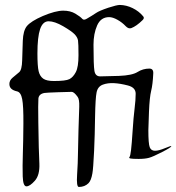

<svg xmlns="http://www.w3.org/2000/svg" viewBox="-20 -636 706 769"><path d="M574.2 -114.3Q574.2 -61 579.6 -46.6Q585 -32.2 600.6 -32.2Q616.2 -32.2 641.1 -42.7Q666 -53.2 666 -50.3Q666 -45.9 629.4 -27.1Q592.8 -8.3 576.7 -3.9Q560.5 0.5 535.2 0.5Q509.8 0.5 502.4 -1.2Q495.1 -2.9 498.5 -6.8Q502 -10.7 504.9 -35.2Q507.8 -59.6 511.2 -112.5Q514.6 -165.5 519 -200.7Q523.4 -235.8 523.4 -260.7Q523.4 -285.6 492.2 -293.7Q460.9 -301.8 436 -303Q411.1 -304.2 391.6 -296.9Q371.1 -289.1 366.7 -265.1Q362.3 -244.1 360.8 -170.4Q359.9 -95.7 356.9 -31.2Q353.5 39.6 350.1 58.1Q345.2 86.9 334.5 97.7Q319.3 112.8 295.9 112.8Q285.6 112.8 288.8 63.7Q292 14.6 292.2 -19Q292.5 -52.7 294.4 -116Q296.4 -179.2 297.4 -208.7Q298.3 -238.3 291 -248Q276.4 -268.1 267.3 -268.1Q258.3 -268.1 212.9 -266.6Q167.5 -265.1 158.2 -263.7Q135.7 -259.8 133.8 -241.2Q132.3 -221.7 133.5 -144.5Q134.8 -67.4 135.3 -46.9Q135.7 -26.4 137.7 19.5Q139.6 65.4 119.6 87.9Q99.6 110.4 85.9 110.4Q72.3 110.4 71 70.3Q69.8 30.3 71.5 -20Q73.2 -70.3 73.7 -141.1Q74.2 -211.9 68.8 -239.3Q63.5 -266.6 48.3 -270Q33.2 -273.4 25.4 -280.5Q17.6 -287.6 17.6 -299.8Q17.6 -314 30.3 -324.7L56.6 -346.7Q67.9 -356 68.8 -394.5Q69.8 -433.1 71.3 -472.7Q72.8 -512.7 87.4 -531.2Q104 -551.3 151.4 -571.8Q202.1 -593.3 233.4 -593.3Q261.7 -593.3 281.5 -581.5Q301.3 -569.8 309.6 -560.5Q315.4 -553.7 327.6 -561Q349.6 -573.7 364.7 -584Q377.4 -592.8 413.6 -605Q447.8 -616.2 460 -616.2Q486.3 -615.7 511.2 -603.5Q537.1 -590.8 553.7 -570.3Q559.6 -563.5 550.8 -555.2Q526.4 -531.2 505.9 -523.4Q494.6 -519.5 483.4 -531.2Q469.7 -545.9 450.7 -556.6Q431.6 -567.4 417 -567.4Q383.8 -567.4 369.1 -534.2Q354.5 -501 354.5 -457Q354.5 -374 358.2 -352.1Q361.8 -330.1 381.3 -330.1Q403.3 -330.1 456.3 -332Q509.3 -334 531 -347.7Q552.7 -361.3 578.1 -361.3Q595.2 -361.3 593.8 -341.3Q591.8 -297.4 585.4 -272Q579.1 -246.6 576.7 -188.5Q574.2 -130.4 574.2 -114.3ZM294.4 -414.6Q294.4 -461.4 292.5 -473.9Q290.5 -486.3 279.1 -498.5Q267.6 -510.7 233.2 -530.8Q198.7 -550.8 174.8 -550.8Q151.4 -550.8 140.6 -519.3Q129.9 -487.8 129.9 -421.9Q129.9 -370.6 134.8 -350.6Q139.6 -330.6 153.1 -321Q166.5 -311.5 195.8 -311.5Q243.2 -311.5 258.1 -319.1Q272.9 -326.7 283.7 -347.2Q294.4 -367.7 294.4 -414.6Z"/></svg>

Font: Eadui
Style: Medium
Weight: 500
Designer: Peter S. Baker
Version: Version 1.1